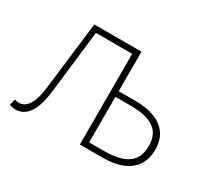

<svg xmlns="http://www.w3.org/2000/svg" viewBox="-102 -647 902 825"><g transform="rotate(30 349.0 -235.0)"><path d="M46 8Q36 8 29 6.5Q22 5 14 2L22 -28Q27 -27 31.5 -25.5Q36 -24 42 -24Q72 -24 90.5 -54Q109 -84 116 -146Q126 -229 136 -312Q146 -395 156 -478H390V-282H474Q530 -282 570 -266Q610 -250 631 -219Q652 -188 652 -142Q652 -96 631 -64.5Q610 -33 570 -16.5Q530 0 474 0H360V-450H180Q171 -373 162 -296Q153 -219 144 -142Q135 -65 110 -28.5Q85 8 46 8ZM390 -28H464Q543 -28 581.5 -55.5Q620 -83 620 -142Q620 -201 581.5 -227.5Q543 -254 464 -254H390Z"/></g></svg>

Font: Source Sans Variable
Style: Regular
Weight: 200
Designer: Paul D. Hunt
Foundry: Adobe Systems Incorporated
Version: Version 3.006;hotconv 1.0.111;makeotfexe 2.5.65597